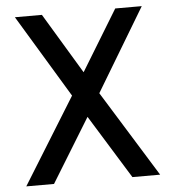

<svg xmlns="http://www.w3.org/2000/svg" viewBox="-51 -747 707 793"><g transform="rotate(-5 302.5 -350.0)"><path d="M303 -449 152 -700H40L247 -357L26 0H141L303 -264L466 0H581L360 -357L566 -700H456Z"/></g></svg>

Font: Advent Pro SemiBold
Style: Regular
Weight: 600
Designer: VivaRado, Andreas Kalpakidis
Foundry: VivaRado, Andreas Kalpakidis
Version: Version 3.000